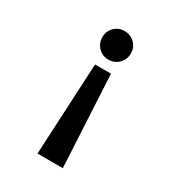

<svg xmlns="http://www.w3.org/2000/svg" viewBox="-177 -653 854 939"><g transform="rotate(30 250.0 -184.0)"><path d="M206 -336H296L323 182H180ZM170 -470Q170 -504 193 -527Q216 -550 250 -550Q284 -550 307.5 -527Q331 -504 331 -470Q331 -436 307.5 -412.5Q284 -389 250 -389Q216 -389 193 -412.5Q170 -436 170 -470Z"/></g></svg>

Font: D2Coding
Style: Bold
Weight: 700
Monospace: yes
Designer: Yong-Rak Park; Jeong-Hwan Yoon; Sang-Min Lee;
Foundry: NHN Corporation
Version: Version 1.3.2; Build 20180524